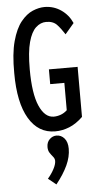

<svg xmlns="http://www.w3.org/2000/svg" viewBox="-61 -667 496 986"><g transform="rotate(-5 187.5 -174.5)"><path d="M207 10Q120 10 71.5 -72Q23 -154 23 -306Q22 -406 39.5 -470Q57 -534 85.5 -569Q114 -604 146 -617.5Q178 -631 207 -631Q254 -631 292 -605Q330 -579 349 -536L303 -482Q284 -512 264.5 -533Q245 -554 209 -554Q180 -554 156 -532Q132 -510 118 -459Q104 -408 104 -319Q104 -193 132 -129.5Q160 -66 206 -66Q224 -66 242 -72.5Q260 -79 275 -93V-234H202V-310H350V-52Q316 -19 280 -4.5Q244 10 207 10ZM189 282 148 249Q168 226 180.5 202Q193 178 193 161Q193 149 184.5 139Q176 129 168 117Q160 105 160 87Q160 62 175.5 47Q191 32 211 32Q235 32 251.5 51Q268 70 268 105Q268 146 248 189.5Q228 233 189 282Z"/></g></svg>

Font: Inconsolata Condensed SemiBold
Style: Regular
Weight: 600
Width: 3
Monospace: yes
Designer: Raph Levien, Cyreal, Brenton Simpson
Foundry: Raph Levien, Cyreal, Google
Version: Version 3.100; ttfautohint (v1.8.4.7-5d5b)